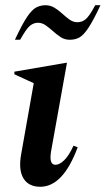

<svg xmlns="http://www.w3.org/2000/svg" viewBox="-20 -704 404 734"><path d="M134 10Q89 10 69.5 -22.5Q50 -55 61 -115L109 -386L35 -420V-430L233 -464H236L175 -124Q167 -74 192 -74Q207 -74 225 -91Q243 -108 261 -147L277 -141Q221 10 134 10ZM37 -552Q64 -610 83 -638.5Q102 -667 118.5 -675.5Q135 -684 154 -684Q173 -684 189 -674Q205 -664 218.5 -651.5Q232 -639 246 -629Q260 -619 276 -619Q293 -619 307 -630Q321 -641 344 -684H364Q337 -626 318 -597.5Q299 -569 283 -560.5Q267 -552 247 -552Q227 -552 212 -562Q197 -572 183 -584.5Q169 -597 155 -607Q141 -617 125 -617Q109 -617 95 -606Q81 -595 57 -552Z"/></svg>

Font: Spectral SemiBold
Style: Italic
Weight: 600
Italic angle: -10°
Designer: Jean-Baptiste Levee
Foundry: Production Type
Version: Version 2.001